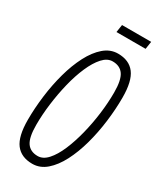

<svg xmlns="http://www.w3.org/2000/svg" viewBox="-215 -919 831 999"><g transform="rotate(30 200.5 -419.5)"><path d="M162 10Q95 10 61.5 -34Q28 -78 28 -177Q28 -247 37.5 -322Q47 -397 66 -466Q85 -535 113.5 -590Q142 -645 179.5 -677.5Q217 -710 263 -710Q330 -710 363.5 -666Q397 -622 397 -523Q397 -453 387.5 -378Q378 -303 359 -234Q340 -165 311.5 -110Q283 -55 245.5 -22.5Q208 10 162 10ZM166 -39Q198 -39 225.5 -69.5Q253 -100 275 -151.5Q297 -203 313 -266.5Q329 -330 337.5 -396.5Q346 -463 346 -524Q346 -599 324.5 -630Q303 -661 259 -661Q227 -661 199.5 -630.5Q172 -600 149.5 -548.5Q127 -497 111.5 -433.5Q96 -370 87.5 -303.5Q79 -237 79 -176Q79 -101 100.5 -70Q122 -39 166 -39ZM199 -803 206 -849H381L374 -803Z"/></g></svg>

Font: Georama Condensed Light
Style: Italic
Weight: 300
Width: 3
Italic angle: -9°
Designer: Jean-Baptiste Levee
Foundry: Production Type
Version: Version 1.000